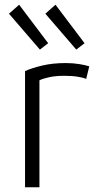

<svg xmlns="http://www.w3.org/2000/svg" viewBox="-20 -793 410 813"><path d="M86 0V-492Q115 -505 159 -515.5Q203 -526 258 -526Q289 -526 316.5 -521.5Q344 -517 358 -512L345 -459Q334 -464 310 -468Q286 -472 251 -472Q215 -472 188 -466Q161 -460 147 -453V0ZM303 -583 172 -735 215 -773 338 -610ZM149 -583 18 -735 61 -773 184 -610Z"/></svg>

Font: Ubuntu Sans Light
Style: Regular
Weight: 300
Designer: Dalton Maag Ltd
Foundry: Dalton Maag Ltd
Version: Version 1.006; ttfautohint (v1.8.4.7-5d5b)